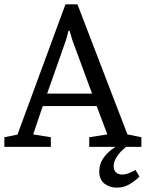

<svg xmlns="http://www.w3.org/2000/svg" viewBox="-31 -673 668 880"><path d="M-11 0V-44L49 -56L269 -653H324L553 -57L617 -44V0H378V-44L461 -57L412 -187H165L121 -57L202 -44V0ZM185 -244H391L300 -491L288 -532H283L272 -491ZM505 187Q471 187 447.5 168.5Q424 150 424 113Q424 81 440 56Q456 31 480 13Q504 -5 528 -16H568Q552 -5 533.5 11.5Q515 28 502.5 48.5Q490 69 490 89Q490 107 500.5 117Q511 127 529 127Q544 127 560 120.5Q576 114 590 106L608 136Q594 152 566 169.5Q538 187 505 187Z"/></svg>

Font: Faustina Light
Style: Regular
Weight: 400
Version: Version 1.200